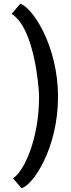

<svg xmlns="http://www.w3.org/2000/svg" viewBox="-20 -795 367 993"><path d="M91 178C147 167 280 -24 280 -294C280 -567 141 -764 84 -775L40 -723C163 -648 181 -319 181 -319C182 -310 182 -302 182 -294C182 -71 101 96 47 127Z"/></svg>

Font: Bluebird
Style: LiNrw
Weight: 300
Designer: Jasper
Foundry: Cannot Into Space Fonts
Version: Version 0.98